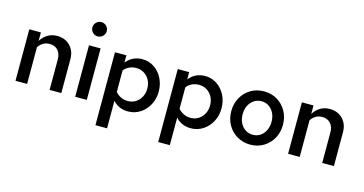

<svg xmlns="http://www.w3.org/2000/svg" viewBox="-92 -1169 3420 1805"><g transform="rotate(15 1617.5 -266.5)"><path d="M70 0V-501H183V-419Q212 -464 252 -486.5Q292 -509 341 -509Q393 -509 432 -486.5Q471 -464 493.5 -424Q516 -384 516 -330V0H402V-298Q402 -353 372 -385.5Q342 -418 292 -418Q258 -418 230.5 -402.5Q203 -387 183 -357V0Z M651 0V-501H764V0ZM708 -603Q679 -603 658.5 -623.5Q638 -644 638 -672Q638 -701 658.5 -721.5Q679 -742 708 -742Q737 -742 757.5 -721.5Q778 -701 778 -673Q778 -644 757.5 -623.5Q737 -603 708 -603Z M904 209V-501H1015V-430Q1042 -466 1082.5 -485.5Q1123 -505 1171 -505Q1235 -505 1286 -471Q1337 -437 1367 -379Q1397 -321 1397 -250Q1397 -179 1366 -121Q1335 -63 1282 -29Q1229 5 1164 5Q1119 5 1081.5 -11.5Q1044 -28 1017 -59V209ZM1137 -89Q1180 -89 1213.5 -110Q1247 -131 1266.5 -167.5Q1286 -204 1286 -250Q1286 -296 1266.5 -332Q1247 -368 1213.5 -389Q1180 -410 1137 -410Q1100 -410 1069 -395.5Q1038 -381 1017 -354V-145Q1039 -119 1070 -104Q1101 -89 1137 -89Z M1515 209V-501H1626V-430Q1653 -466 1693.5 -485.5Q1734 -505 1782 -505Q1846 -505 1897 -471Q1948 -437 1978 -379Q2008 -321 2008 -250Q2008 -179 1977 -121Q1946 -63 1893 -29Q1840 5 1775 5Q1730 5 1692.5 -11.5Q1655 -28 1628 -59V209ZM1748 -89Q1791 -89 1824.5 -110Q1858 -131 1877.5 -167.5Q1897 -204 1897 -250Q1897 -296 1877.5 -332Q1858 -368 1824.5 -389Q1791 -410 1748 -410Q1711 -410 1680 -395.5Q1649 -381 1628 -354V-145Q1650 -119 1681 -104Q1712 -89 1748 -89Z M2355 9Q2284 9 2226.5 -25Q2169 -59 2136 -117.5Q2103 -176 2103 -250Q2103 -324 2136 -382.5Q2169 -441 2226 -475Q2283 -509 2355 -509Q2427 -509 2483.5 -475Q2540 -441 2573 -382.5Q2606 -324 2606 -250Q2606 -176 2573 -117.5Q2540 -59 2483.5 -25Q2427 9 2355 9ZM2355 -87Q2396 -87 2427.5 -108Q2459 -129 2477 -166.5Q2495 -204 2495 -250Q2495 -297 2477 -333.5Q2459 -370 2427.5 -391.5Q2396 -413 2355 -413Q2314 -413 2282 -391.5Q2250 -370 2232 -333.5Q2214 -297 2214 -250Q2214 -203 2232 -166Q2250 -129 2282 -108Q2314 -87 2355 -87Z M2723 0V-501H2836V-419Q2865 -464 2905 -486.5Q2945 -509 2994 -509Q3046 -509 3085 -486.5Q3124 -464 3146.5 -424Q3169 -384 3169 -330V0H3055V-298Q3055 -353 3025 -385.5Q2995 -418 2945 -418Q2911 -418 2883.5 -402.5Q2856 -387 2836 -357V0Z"/></g></svg>

Font: Red Hat Text Medium
Style: Regular
Weight: 500
Designer: Pentagram, MCKL
Foundry: Pentagram, MCKL
Version: Version 1.023